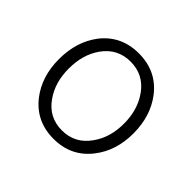

<svg xmlns="http://www.w3.org/2000/svg" viewBox="-133 -691 867 867"><g transform="rotate(45 300.0 -258.0)"><path d="M301.8 -531.2Q189.5 -531.2 123 -446.3Q64.5 -369.1 64.5 -257.8Q64.5 -147.5 123 -71.3Q189.5 14.6 301.8 14.6Q414.1 14.6 480.5 -71.3Q540 -147.5 540 -257.8Q540 -369.1 480.5 -446.3Q414.1 -531.2 301.8 -531.2ZM301.8 -478.5Q384.8 -478.5 433.6 -410.2Q478.5 -347.7 478.5 -258.8Q478.5 -169.9 433.6 -108.4Q384.8 -39.1 301.8 -39.1Q217.8 -39.1 169.9 -108.4Q126 -169.9 126 -258.8Q126 -348.6 169.9 -410.2Q218.8 -478.5 301.8 -478.5Z"/></g></svg>

Font: Dotum
Style: Regular
Weight: 400
Version: Version 2.21